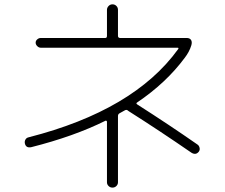

<svg xmlns="http://www.w3.org/2000/svg" viewBox="-20 -813 1040 886"><path d="M124 -133.8Q99.6 -128.9 94.7 -151.4Q92.8 -161.1 97.7 -169.4Q102.5 -177.7 113.3 -179.7Q597.7 -303.7 801.8 -585.9Q806.6 -592.8 798.8 -592.8H168Q159.2 -592.8 151.9 -600.1Q144.5 -607.4 144.5 -616.2Q144.5 -625 151.9 -631.3Q159.2 -637.7 168 -637.7H465.8Q473.6 -637.7 473.6 -647.5V-767.6Q473.6 -777.3 481 -785.2Q488.3 -793 499 -793Q509.8 -793 517.1 -785.6Q524.4 -778.3 524.4 -767.6V-647.5Q524.4 -638.7 533.2 -637.7H842.8H843.8Q857.4 -636.7 862.3 -627.4Q867.2 -618.2 862.8 -603.5Q858.4 -588.9 850.6 -574.2Q842.8 -559.6 833 -546.9Q747.1 -430.7 612.3 -339.8Q606.4 -335.9 613.3 -331.1Q761.7 -236.3 890.6 -146.5Q898.4 -141.6 900.9 -131.3Q903.3 -121.1 897.5 -113.3Q883.8 -95.7 863.3 -108.4Q715.8 -210 574.2 -299.8Q572.3 -300.8 570.3 -302.7Q565.4 -307.6 557.6 -304.7L531.2 -290Q524.4 -286.1 524.4 -277.3V28.3Q524.4 38.1 517.1 45.4Q509.8 52.7 499 52.7Q488.3 52.7 481 45.4Q473.6 38.1 473.6 28.3V-251Q473.6 -253.9 471.2 -255.4Q468.8 -256.8 466.8 -255.9Q321.3 -183.6 124 -133.8Z"/></svg>

Font: Rounded Mgen+ 1mn light
Style: Regular
Weight: 200
Designer: [Source Han Sans]
Ryoko NISHIZUKA  (kana & ideographs); Paul D. Hunt (Latin, Greek & Cyrillic); Wenlong ZHANG  (bopomofo
Version: Version 1.059.20150602